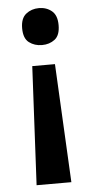

<svg xmlns="http://www.w3.org/2000/svg" viewBox="-53 -578 385 792"><g transform="rotate(-5 139.5 -182.5)"><path d="M214 -469Q214 -427 192 -410Q170 -393 139 -393Q108 -393 85.5 -410Q63 -427 63 -469Q63 -510 85.5 -528Q108 -546 139 -546Q170 -546 192 -528Q214 -510 214 -469ZM91 -310H185L210 181H66Z"/></g></svg>

Font: Noto Sans New Tai Lue Semibold
Style: Regular
Weight: 400
Designer: Monotype Design Team
Foundry: Monotype Imaging Inc.
Version: Version 2.004; ttfautohint (v1.8.4.7-5d5b)